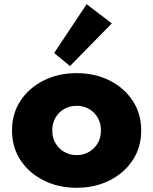

<svg xmlns="http://www.w3.org/2000/svg" viewBox="-20 -875 727 911"><path d="M343.5 16Q257 16 187.5 -18.8Q118 -53.5 77.5 -114.8Q37 -176 37 -256Q37 -336 77.5 -397.2Q118 -458.5 187.5 -493.2Q257 -528 343.5 -528Q430 -528 499.5 -493.2Q569 -458.5 609.5 -397.2Q650 -336 650 -256Q650 -176 609.5 -114.8Q569 -53.5 499.5 -18.8Q430 16 343.5 16ZM343.5 -139Q375.5 -139 401.8 -154Q428 -169 443.5 -195.2Q459 -221.5 459 -256Q459 -290.5 443.5 -317Q428 -343.5 401.8 -358.2Q375.5 -373 343.5 -373Q311.5 -373 285.2 -358.2Q259 -343.5 243.5 -317Q228 -290.5 228 -256Q228 -221.5 243.5 -195.2Q259 -169 285.2 -154Q311.5 -139 343.5 -139ZM312 -561.5 237 -623.5 391 -855 510.5 -764Z"/></svg>

Font: Spartan Thin ExtraBold
Style: Regular
Weight: 800
Version: Version 1.004